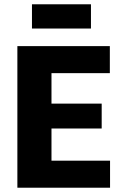

<svg xmlns="http://www.w3.org/2000/svg" viewBox="-20 -875 567 895"><path d="M61 0V-660H220V0ZM172 0V-126H493V0ZM172 -276V-392H454V-276ZM172 -534V-660H492V-534ZM129 -742V-855H404V-742Z"/></svg>

Font: Bricolage Grotesque SemiCondensed ExtraBold
Style: Regular
Weight: 800
Width: 4
Designer: Mathieu Triay
Foundry: Atelier Triay
Version: Version 1.001;gftools[0.9.33.dev8+g029e19f]